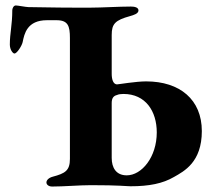

<svg xmlns="http://www.w3.org/2000/svg" viewBox="-20 -678 782 703"><path d="M33 -482C42 -482 60 -510 63 -524C69 -554 79 -604 152 -604H187C229 -604 236 -583 236 -539V-96C236 -53 218 -43 173 -31C158 -27 150 -18 150 -10C150 -2 158 5 171 5C214 5 271 0 313 0C419 0 444 4 458 4C526 4 576 -6 617 -30C654 -51 719 -84 719 -198C719 -313 639 -380 515 -380C477 -380 414 -369 408 -369C394 -370 389 -388 389 -408V-550C389 -591 402 -604 456 -619C470 -623 487 -628 487 -640C487 -652 470 -654 459 -654C415 -654 352 -650 312 -650H253C174 -650 118 -652 84 -652C76 -652 45 -658 38 -658C29 -658 25 -646 25 -641C25 -587 16 -556 16 -515C16 -496 27 -482 33 -482ZM389 -301C389 -319 396 -327 408 -330C414 -333 424 -334 432 -334C513 -334 554 -271 554 -193C554 -103 499 -36 444 -36C405 -36 389 -64 389 -100Z"/></svg>

Font: EB Garamond
Style: Bold
Weight: 700
Designer: Georg Duffner and Octavio Pardo
Foundry: Georg Duffner
Version: Version 1.000;PS 001.000;hotconv 1.0.88;makeotf.lib2.5.64775